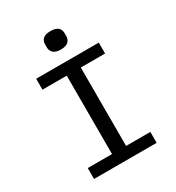

<svg xmlns="http://www.w3.org/2000/svg" viewBox="-210 -1031 1061 1158"><g transform="rotate(-30 320.0 -452.0)"><path d="M102 0V-76H271V-622H102V-698H538V-622H369V-76H538V0ZM252 -831V-849Q252 -904 320 -904Q388 -904 388 -849V-831Q388 -806 371.5 -791Q355 -776 320 -776Q285 -776 268.5 -791Q252 -806 252 -831Z"/></g></svg>

Font: Writer
Style: Regular
Weight: 400
Monospace: yes
Designer: Mike Abbink, Paul van der Laan, Pieter van Rosmalen
Foundry: Bold Monday
Version: Version 2.001 2020